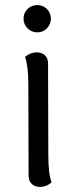

<svg xmlns="http://www.w3.org/2000/svg" viewBox="-20 -728 300 759"><path d="M73 -654Q73 -677 89 -692.5Q105 -708 127 -708Q150 -708 165.5 -692.5Q181 -677 181 -654Q181 -632 165.5 -616Q150 -600 127 -600Q105 -600 89 -616Q73 -632 73 -654ZM184 -7Q163 11 138 11Q118 11 105.5 -1Q93 -13 93 -33L92 -396Q92 -465 79 -503Q100 -521 125 -521Q145 -521 157.5 -509.5Q170 -498 170 -477L171 -114Q171 -41 184 -7Z"/></svg>

Font: Arima Madurai
Style: Regular
Weight: 400
Designer: Joana Correia and Natanael Gama
Foundry: NDISCOVER
Version: Version 1.020